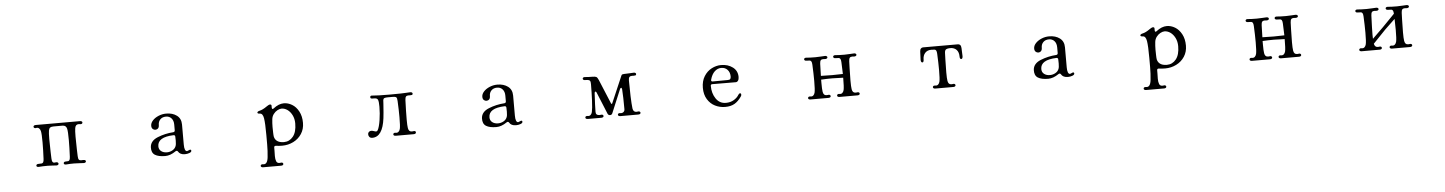

<svg xmlns="http://www.w3.org/2000/svg" viewBox="-21 -967 13043 1733"><g transform="rotate(-5 6500.0 -100.5)"><path d="M294 -28Q318 -28 326.5 -29.5Q335 -31 340 -39.5Q345 -48 346 -69Q350 -151 350 -217Q350 -296 344 -321Q340 -338 329.5 -347Q319 -356 304 -353L298 -352Q290 -352 285.5 -356Q281 -360 281 -366Q281 -372 286.5 -376Q292 -380 302 -380H703Q713 -380 718.5 -376Q724 -372 724 -366Q724 -360 719.5 -356Q715 -352 707 -352L701 -353L689 -354Q674 -354 666 -346Q658 -338 655 -321Q651 -298 651 -243Q651 -205 653 -127Q655 -85 655 -67Q656 -43 662.5 -35Q669 -27 683 -27Q692 -27 698 -28H704Q715 -28 720 -24Q725 -20 725 -14Q725 -8 719.5 -4Q714 0 705 0Q698 0 667.5 -2Q637 -4 617 -4Q577 -4 545 -1H542Q533 -1 528.5 -4.5Q524 -8 524 -14Q524 -20 529 -24Q534 -28 542 -28Q560 -28 567 -29.5Q574 -31 578.5 -39.5Q583 -48 584 -69Q588 -151 588 -217Q588 -296 582 -321Q575 -353 542 -353H463Q441 -353 431 -346.5Q421 -340 417 -321Q413 -298 413 -243Q413 -205 415 -127Q417 -85 417 -67Q418 -44 423.5 -35.5Q429 -27 439 -27Q447 -27 450 -28L457 -29Q467 -29 472 -24.5Q477 -20 477 -14Q477 -8 471.5 -4Q466 0 457 0Q451 0 425 -2Q399 -4 379 -4Q329 -4 297 -1H294Q285 -1 280.5 -4.5Q276 -8 276 -14Q276 -20 281 -24Q286 -28 294 -28Z M1320 -89Q1323 -147 1390.5 -174.5Q1458 -202 1534 -207Q1548 -209 1548 -223V-274Q1548 -311 1529 -332Q1510 -353 1480 -353Q1447 -353 1428 -333.5Q1409 -314 1409 -284Q1409 -263 1399 -253Q1389 -243 1374 -243Q1361 -243 1350.5 -253Q1340 -263 1340 -282Q1340 -307 1360.5 -329.5Q1381 -352 1414.5 -366Q1448 -380 1484 -380Q1542 -380 1580 -351.5Q1618 -323 1618 -269V-88Q1618 -26 1643 -26Q1646 -26 1657 -31.5Q1668 -37 1670 -37Q1675 -37 1678 -34Q1681 -31 1681 -26Q1681 -14 1661.5 -7Q1642 0 1621 0Q1577 0 1560 -30Q1556 -37 1549 -37Q1543 -37 1538 -33Q1489 1 1443 1Q1382 1 1350 -19Q1318 -39 1320 -89ZM1549 -129 1548 -165Q1548 -180 1533 -180Q1388 -175 1388 -92Q1388 -63 1409 -47Q1430 -31 1461 -31Q1487 -31 1510 -43.5Q1533 -56 1542 -78Q1549 -93 1549 -129Z M2326 -332Q2355 -338 2393 -365Q2396 -367 2406.5 -373.5Q2417 -380 2424 -380Q2438 -380 2438 -368V-350Q2438 -338 2445 -338Q2450 -338 2455 -342Q2503 -380 2550 -380Q2588 -380 2624 -358.5Q2660 -337 2683.5 -293.5Q2707 -250 2707 -189Q2707 -133 2679 -90Q2651 -47 2604 -23.5Q2557 0 2503 0Q2475 0 2445 -4H2443Q2429 -4 2429 10V39L2428 87Q2428 117 2435.5 135Q2443 153 2464 153Q2471 153 2475 152L2481 151Q2489 151 2493.5 155Q2498 159 2498 165Q2498 171 2492.5 175Q2487 179 2477 179H2314Q2304 179 2298.5 175Q2293 171 2293 165Q2293 158 2299 154Q2305 150 2316 152Q2355 159 2362 91Q2368 37 2368 -24V-109Q2368 -215 2360.5 -260.5Q2353 -306 2326 -306Q2316 -306 2310.5 -309Q2305 -312 2305 -317Q2305 -321 2310.5 -325.5Q2316 -330 2326 -332ZM2521 -31Q2571 -31 2604 -71.5Q2637 -112 2637 -190Q2637 -232 2620.5 -265Q2604 -298 2578.5 -316Q2553 -334 2525 -334Q2508 -334 2487.5 -323Q2467 -312 2452 -292Q2437 -272 2434 -246Q2430 -211 2430 -176L2431 -125L2432 -103Q2433 -70 2455.5 -50.5Q2478 -31 2521 -31Z M3608 -376Q3628 -376 3658.5 -378Q3689 -380 3696 -380Q3705 -380 3710.5 -376Q3716 -372 3716 -366Q3716 -356 3707.5 -354Q3699 -352 3689.5 -352.5Q3680 -353 3677 -353Q3661 -353 3654 -344.5Q3647 -336 3646 -313Q3642 -211 3642 -137Q3642 -82 3646 -59Q3649 -42 3657 -34Q3665 -26 3680 -26Q3686 -26 3691 -27Q3696 -28 3700 -28Q3715 -28 3715 -14Q3715 -8 3709.5 -4Q3704 0 3694 0H3611H3531Q3521 0 3515.5 -4Q3510 -8 3510 -14Q3510 -21 3516 -25Q3522 -29 3533 -27Q3548 -24 3558.5 -33Q3569 -42 3573 -59Q3579 -84 3579 -163Q3579 -229 3575 -311Q3574 -339 3565.5 -345.5Q3557 -352 3532 -352H3491Q3469 -352 3459 -348Q3449 -344 3447 -331Q3445 -319 3445 -297Q3439 -206 3434 -168Q3413 0 3319 0Q3302 0 3293 -10Q3284 -20 3284 -36Q3284 -47 3292.5 -55.5Q3301 -64 3315 -64Q3324 -64 3338 -59Q3352 -54 3358 -54Q3367 -54 3373 -64Q3388 -92 3397.5 -153.5Q3407 -215 3407 -274Q3407 -319 3400.5 -336Q3394 -353 3368 -353H3355Q3343 -353 3337.5 -355.5Q3332 -358 3332 -367Q3332 -373 3336 -377Q3340 -381 3347 -380Q3404 -375 3509 -375Z M4320 -89Q4323 -147 4390.5 -174.5Q4458 -202 4534 -207Q4548 -209 4548 -223V-274Q4548 -311 4529 -332Q4510 -353 4480 -353Q4447 -353 4428 -333.5Q4409 -314 4409 -284Q4409 -263 4399 -253Q4389 -243 4374 -243Q4361 -243 4350.5 -253Q4340 -263 4340 -282Q4340 -307 4360.5 -329.5Q4381 -352 4414.5 -366Q4448 -380 4484 -380Q4542 -380 4580 -351.5Q4618 -323 4618 -269V-88Q4618 -26 4643 -26Q4646 -26 4657 -31.5Q4668 -37 4670 -37Q4675 -37 4678 -34Q4681 -31 4681 -26Q4681 -14 4661.5 -7Q4642 0 4621 0Q4577 0 4560 -30Q4556 -37 4549 -37Q4543 -37 4538 -33Q4489 1 4443 1Q4382 1 4350 -19Q4318 -39 4320 -89ZM4549 -129 4548 -165Q4548 -180 4533 -180Q4388 -175 4388 -92Q4388 -63 4409 -47Q4430 -31 4461 -31Q4487 -31 4510 -43.5Q4533 -56 4542 -78Q4549 -93 4549 -129Z M5278 -379Q5312 -376 5345 -376Q5371 -376 5381 -370.5Q5391 -365 5401 -341L5492 -122Q5494 -117 5497.5 -116.5Q5501 -116 5503 -121L5608 -365Q5611 -372 5617.5 -374Q5624 -376 5633 -376Q5653 -376 5683.5 -378Q5714 -380 5721 -380Q5730 -380 5735.5 -376Q5741 -372 5741 -366Q5741 -356 5732.5 -354Q5724 -352 5714.5 -352.5Q5705 -353 5702 -353Q5686 -353 5678.5 -344.5Q5671 -336 5671 -313Q5671 -245 5673.5 -172Q5676 -99 5681 -59Q5686 -26 5714 -26Q5720 -26 5725 -27Q5730 -28 5733 -28Q5741 -28 5745.5 -24Q5750 -20 5750 -14Q5750 -8 5744.5 -4Q5739 0 5729 0H5566Q5556 0 5550.5 -4Q5545 -8 5545 -14Q5545 -21 5551 -25Q5557 -29 5568 -27Q5584 -24 5596 -33Q5608 -42 5608 -59Q5608 -171 5603 -241Q5601 -254 5595 -254Q5590 -254 5585 -245L5496 -32Q5490 -17 5474 -17Q5468 -17 5462 -20.5Q5456 -24 5453 -31L5371 -231Q5367 -240 5361 -240Q5355 -240 5353 -228Q5346 -107 5346 -57Q5346 -26 5379 -26Q5385 -26 5390 -27Q5395 -28 5398 -28Q5406 -28 5410.5 -24Q5415 -20 5415 -14Q5415 -8 5409.5 -4Q5404 0 5394 0H5271Q5261 0 5255.5 -4Q5250 -8 5250 -14Q5250 -21 5256 -25Q5262 -29 5273 -27Q5288 -24 5298.5 -33Q5309 -42 5313 -59Q5320 -89 5323.5 -163.5Q5327 -238 5327 -307Q5327 -328 5324 -336.5Q5321 -345 5310.5 -348.5Q5300 -352 5275 -352Q5267 -352 5262 -356Q5257 -360 5257 -366Q5257 -372 5262.5 -376Q5268 -380 5278 -379Z M6511 -380Q6574 -380 6617 -347.5Q6660 -315 6660 -259Q6660 -238 6651.5 -226Q6643 -214 6631 -214L6418 -215Q6403 -215 6403 -201Q6403 -133 6436 -84.5Q6469 -36 6526 -36Q6568 -36 6599 -55Q6630 -74 6644 -99Q6652 -111 6660 -111Q6670 -111 6670 -98Q6670 -88 6664 -81Q6636 -40 6602 -20Q6568 0 6516 0Q6468 0 6425.5 -21Q6383 -42 6356.5 -85Q6330 -128 6330 -189Q6330 -250 6357 -293.5Q6384 -337 6426 -358.5Q6468 -380 6511 -380ZM6410 -251Q6410 -239 6424 -239L6561 -240Q6579 -240 6584 -248.5Q6589 -257 6589 -270Q6589 -307 6567.5 -330.5Q6546 -354 6511 -354Q6477 -354 6450.5 -329Q6424 -304 6411 -256Q6410 -254 6410 -251Z M7719 -28Q7727 -28 7731.5 -24Q7736 -20 7736 -14Q7736 -8 7730.5 -4Q7725 0 7715 0H7632H7552Q7542 0 7536.5 -4Q7531 -8 7531 -14Q7531 -21 7537 -25Q7543 -29 7554 -27Q7569 -24 7579.5 -33Q7590 -42 7594 -59Q7600 -85 7600 -170L7565 -171Q7523 -173 7502 -173Q7453 -173 7400 -170V-138Q7400 -83 7404 -59Q7407 -42 7415 -34Q7423 -26 7438 -26Q7445 -26 7450 -27L7456 -28Q7464 -28 7468.5 -24Q7473 -20 7473 -14Q7473 -8 7467.5 -4Q7462 0 7452 0H7369H7289Q7279 0 7273.5 -4Q7268 -8 7268 -14Q7268 -21 7274 -25Q7280 -29 7291 -27Q7306 -24 7316.5 -33Q7327 -42 7331 -59Q7337 -84 7337 -163Q7337 -229 7333 -311Q7332 -332 7327 -340.5Q7322 -349 7313.5 -350.5Q7305 -352 7281 -352Q7273 -352 7268 -356Q7263 -360 7263 -366Q7263 -372 7268.5 -376Q7274 -380 7284 -379Q7315 -376 7366 -376Q7386 -376 7416.5 -378Q7447 -380 7454 -380Q7463 -380 7468.5 -376Q7474 -372 7474 -366Q7474 -359 7467 -355Q7460 -351 7447 -352L7435 -353Q7419 -353 7412 -344.5Q7405 -336 7404 -313L7401 -204Q7471 -202 7504 -202Q7532 -202 7600 -204Q7598 -282 7596 -311Q7595 -332 7590 -340.5Q7585 -349 7576.5 -350.5Q7568 -352 7544 -352Q7536 -352 7531 -356Q7526 -360 7526 -366Q7526 -372 7531.5 -376Q7537 -380 7547 -379Q7578 -376 7629 -376Q7649 -376 7679.5 -378Q7710 -380 7717 -380Q7726 -380 7731.5 -376Q7737 -372 7737 -366Q7737 -359 7730 -355Q7723 -351 7710 -352L7698 -353Q7682 -353 7675 -344.5Q7668 -336 7667 -313Q7667 -295 7665 -253Q7663 -175 7663 -137Q7663 -82 7667 -59Q7670 -42 7678 -34Q7686 -26 7701 -26Q7708 -26 7713 -27Z M8312 -319 8313 -344Q8314 -364 8322.5 -372Q8331 -380 8341 -380H8659Q8669 -380 8677.5 -372Q8686 -364 8687 -344L8688 -319Q8690 -289 8690 -270Q8690 -258 8686 -251.5Q8682 -245 8676 -245Q8670 -245 8666.5 -251Q8663 -257 8663 -268Q8663 -308 8642.5 -330Q8622 -352 8585 -352Q8561 -352 8548.5 -345Q8536 -338 8535 -313Q8535 -295 8533 -253Q8531 -175 8531 -137Q8531 -82 8535 -59Q8538 -42 8546 -34Q8554 -26 8569 -26Q8576 -26 8581 -27L8587 -28Q8595 -28 8599.5 -24Q8604 -20 8604 -14Q8604 -8 8598.5 -4Q8593 0 8583 0H8500H8420Q8410 0 8404.5 -4Q8399 -8 8399 -14Q8399 -21 8405 -25Q8411 -29 8422 -27Q8437 -24 8447.5 -33Q8458 -42 8462 -59Q8468 -84 8468 -163Q8468 -229 8464 -311Q8463 -332 8458 -340.5Q8453 -349 8444.5 -350.5Q8436 -352 8413 -352Q8378 -352 8357.5 -329.5Q8337 -307 8337 -268Q8337 -257 8333.5 -251Q8330 -245 8324 -245Q8318 -245 8314 -251.5Q8310 -258 8310 -270Q8310 -289 8312 -319Z M9320 -89Q9323 -147 9390.5 -174.5Q9458 -202 9534 -207Q9548 -209 9548 -223V-274Q9548 -311 9529 -332Q9510 -353 9480 -353Q9447 -353 9428 -333.5Q9409 -314 9409 -284Q9409 -263 9399 -253Q9389 -243 9374 -243Q9361 -243 9350.5 -253Q9340 -263 9340 -282Q9340 -307 9360.5 -329.5Q9381 -352 9414.5 -366Q9448 -380 9484 -380Q9542 -380 9580 -351.5Q9618 -323 9618 -269V-88Q9618 -26 9643 -26Q9646 -26 9657 -31.5Q9668 -37 9670 -37Q9675 -37 9678 -34Q9681 -31 9681 -26Q9681 -14 9661.5 -7Q9642 0 9621 0Q9577 0 9560 -30Q9556 -37 9549 -37Q9543 -37 9538 -33Q9489 1 9443 1Q9382 1 9350 -19Q9318 -39 9320 -89ZM9549 -129 9548 -165Q9548 -180 9533 -180Q9388 -175 9388 -92Q9388 -63 9409 -47Q9430 -31 9461 -31Q9487 -31 9510 -43.5Q9533 -56 9542 -78Q9549 -93 9549 -129Z M10326 -332Q10355 -338 10393 -365Q10396 -367 10406.5 -373.5Q10417 -380 10424 -380Q10438 -380 10438 -368V-350Q10438 -338 10445 -338Q10450 -338 10455 -342Q10503 -380 10550 -380Q10588 -380 10624 -358.5Q10660 -337 10683.5 -293.5Q10707 -250 10707 -189Q10707 -133 10679 -90Q10651 -47 10604 -23.5Q10557 0 10503 0Q10475 0 10445 -4H10443Q10429 -4 10429 10V39L10428 87Q10428 117 10435.5 135Q10443 153 10464 153Q10471 153 10475 152L10481 151Q10489 151 10493.5 155Q10498 159 10498 165Q10498 171 10492.5 175Q10487 179 10477 179H10314Q10304 179 10298.5 175Q10293 171 10293 165Q10293 158 10299 154Q10305 150 10316 152Q10355 159 10362 91Q10368 37 10368 -24V-109Q10368 -215 10360.5 -260.5Q10353 -306 10326 -306Q10316 -306 10310.5 -309Q10305 -312 10305 -317Q10305 -321 10310.5 -325.5Q10316 -330 10326 -332ZM10521 -31Q10571 -31 10604 -71.5Q10637 -112 10637 -190Q10637 -232 10620.5 -265Q10604 -298 10578.5 -316Q10553 -334 10525 -334Q10508 -334 10487.5 -323Q10467 -312 10452 -292Q10437 -272 10434 -246Q10430 -211 10430 -176L10431 -125L10432 -103Q10433 -70 10455.5 -50.5Q10478 -31 10521 -31Z M11719 -28Q11727 -28 11731.5 -24Q11736 -20 11736 -14Q11736 -8 11730.5 -4Q11725 0 11715 0H11632H11552Q11542 0 11536.5 -4Q11531 -8 11531 -14Q11531 -21 11537 -25Q11543 -29 11554 -27Q11569 -24 11579.5 -33Q11590 -42 11594 -59Q11600 -85 11600 -170L11565 -171Q11523 -173 11502 -173Q11453 -173 11400 -170V-138Q11400 -83 11404 -59Q11407 -42 11415 -34Q11423 -26 11438 -26Q11445 -26 11450 -27L11456 -28Q11464 -28 11468.5 -24Q11473 -20 11473 -14Q11473 -8 11467.5 -4Q11462 0 11452 0H11369H11289Q11279 0 11273.5 -4Q11268 -8 11268 -14Q11268 -21 11274 -25Q11280 -29 11291 -27Q11306 -24 11316.5 -33Q11327 -42 11331 -59Q11337 -84 11337 -163Q11337 -229 11333 -311Q11332 -332 11327 -340.5Q11322 -349 11313.5 -350.5Q11305 -352 11281 -352Q11273 -352 11268 -356Q11263 -360 11263 -366Q11263 -372 11268.5 -376Q11274 -380 11284 -379Q11315 -376 11366 -376Q11386 -376 11416.5 -378Q11447 -380 11454 -380Q11463 -380 11468.5 -376Q11474 -372 11474 -366Q11474 -359 11467 -355Q11460 -351 11447 -352L11435 -353Q11419 -353 11412 -344.5Q11405 -336 11404 -313L11401 -204Q11471 -202 11504 -202Q11532 -202 11600 -204Q11598 -282 11596 -311Q11595 -332 11590 -340.5Q11585 -349 11576.5 -350.5Q11568 -352 11544 -352Q11536 -352 11531 -356Q11526 -360 11526 -366Q11526 -372 11531.5 -376Q11537 -380 11547 -379Q11578 -376 11629 -376Q11649 -376 11679.5 -378Q11710 -380 11717 -380Q11726 -380 11731.5 -376Q11737 -372 11737 -366Q11737 -359 11730 -355Q11723 -351 11710 -352L11698 -353Q11682 -353 11675 -344.5Q11668 -336 11667 -313Q11667 -295 11665 -253Q11663 -175 11663 -137Q11663 -82 11667 -59Q11670 -42 11678 -34Q11686 -26 11701 -26Q11708 -26 11713 -27Z M12725 -28Q12733 -28 12737.5 -24Q12742 -20 12742 -14Q12742 -8 12736.5 -4Q12731 0 12721 0H12638H12558Q12548 0 12542.5 -4Q12537 -8 12537 -14Q12537 -21 12543 -25Q12549 -29 12560 -27Q12575 -24 12585.5 -33Q12596 -42 12600 -59Q12606 -84 12606 -164Q12606 -201 12604 -265Q12546 -211 12512 -177Q12478 -143 12398 -58Q12404 -26 12432 -26Q12440 -26 12444 -27L12450 -28Q12458 -28 12462.5 -24Q12467 -20 12467 -14Q12467 -8 12461.5 -4Q12456 0 12446 0H12363H12283Q12273 0 12267.5 -4Q12262 -8 12262 -14Q12262 -21 12268 -25Q12274 -29 12285 -27Q12300 -24 12310.5 -33Q12321 -42 12325 -59Q12331 -84 12331 -163Q12331 -229 12327 -311Q12326 -332 12321 -340.5Q12316 -349 12307.5 -350.5Q12299 -352 12275 -352Q12267 -352 12262 -356Q12257 -360 12257 -366Q12257 -372 12262.5 -376Q12268 -380 12278 -379Q12310 -376 12360 -376Q12380 -376 12410.5 -378Q12441 -380 12448 -380Q12457 -380 12462.5 -376Q12468 -372 12468 -366Q12468 -359 12461 -355Q12454 -351 12441 -352L12429 -353Q12413 -353 12406 -344.5Q12399 -336 12398 -313Q12393 -188 12393 -140L12394 -103Q12424 -131 12490 -197Q12507 -213 12571 -280L12602 -312Q12601 -333 12596 -341Q12591 -349 12582.5 -350.5Q12574 -352 12550 -352Q12542 -352 12537 -356Q12532 -360 12532 -366Q12532 -372 12537.5 -376Q12543 -380 12553 -379Q12585 -376 12635 -376Q12655 -376 12685.5 -378Q12716 -380 12723 -380Q12732 -380 12737.5 -376Q12743 -372 12743 -366Q12743 -359 12736 -355Q12729 -351 12716 -352L12704 -353Q12688 -353 12681 -344.5Q12674 -336 12673 -313Q12673 -295 12671 -253Q12669 -175 12669 -137Q12669 -82 12673 -59Q12676 -42 12684 -34Q12692 -26 12707 -26Q12714 -26 12719 -27Z"/></g></svg>

Font: Hina Mincho
Style: Regular
Weight: 400
Designer: satsuyako
Foundry: satsuyako
Version: Version 1.100